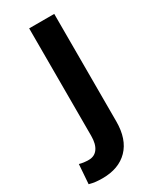

<svg xmlns="http://www.w3.org/2000/svg" viewBox="-234 -585 699 855"><g transform="rotate(-30 116.0 -157.0)"><path d="M76.2 -528.3H205.1V24.4Q205.1 115.7 157.5 164.6Q109.9 213.4 25.9 213.4Q7.8 213.4 -8.1 211.7Q-23.9 210 -41.5 205.1L-34.2 105.5Q-12.7 111.8 13.7 111.8Q43.5 111.8 59.8 89.1Q76.2 66.4 76.2 24.4Z"/></g></svg>

Font: Vazirmatn RD UI FD SemiBold
Style: Regular
Weight: 600
Designer: Saber Rastikerdar
Foundry: Saber Rastikerdar
Version: Version 33.003